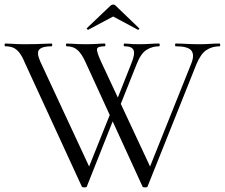

<svg xmlns="http://www.w3.org/2000/svg" viewBox="-24 -815 981 838"><path d="M484 -326 355 -1Q354 3 344.5 3Q335 3 333 -1L84 -542Q73 -569 61 -584.5Q49 -600 34.5 -606.5Q20 -613 -1 -613Q-4 -613 -4 -619Q-4 -625 -1 -625Q13 -625 26 -624Q39 -623 53 -622.5Q67 -622 82 -622Q110 -622 131.5 -622.5Q153 -623 169.5 -624Q186 -625 201 -625Q204 -625 204 -619Q204 -613 201 -613Q162 -613 148 -599.5Q134 -586 152 -546L374 -69L338 -21L469 -348ZM935 -625Q937 -625 937 -619Q937 -613 935 -613Q902 -613 877 -596.5Q852 -580 833 -534L620 -1Q619 3 609.5 3Q600 3 598 -1L350 -542Q333 -580 314.5 -596.5Q296 -613 267 -613Q264 -613 264 -619Q264 -625 267 -625Q280 -625 293 -624Q306 -623 319.5 -622.5Q333 -622 348 -622Q380 -622 399 -623.5Q418 -625 433 -625Q436 -625 436 -619Q436 -613 433 -613Q402 -613 399.5 -601.5Q397 -590 417 -546L640 -69L604 -21L811 -538Q826 -576 811 -594.5Q796 -613 743 -613Q740 -613 740 -619Q740 -625 743 -625Q767 -625 789 -623.5Q811 -622 846 -622Q874 -622 892 -623.5Q910 -625 935 -625ZM474 -348 550 -540Q566 -579 559 -596Q552 -613 519 -613Q516 -613 516 -619Q516 -625 519 -625Q529 -625 537.5 -624Q546 -623 556.5 -622.5Q567 -622 584 -622Q612 -622 629.5 -623.5Q647 -625 671 -625Q673 -625 673 -619Q673 -613 671 -613Q640 -613 615 -597Q590 -581 572 -534L489 -326ZM355 -692 458 -790Q463 -795 470 -795Q477 -795 481 -790L583 -692Q586 -691 583 -687.5Q580 -684 578 -685L470 -743L361 -685Q360 -684 356.5 -687.5Q353 -691 355 -692Z"/></svg>

Font: Cormorant Garamond Light
Style: Regular
Weight: 400
Version: Version 4.001